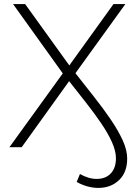

<svg xmlns="http://www.w3.org/2000/svg" viewBox="-20 -720 674 939"><path d="M26 0 287 -361 44 -700H103L319 -400L535 -700H593L349 -362Q396 -302 441 -245Q486 -188 522 -135Q558 -82 580 -34Q602 14 602 56Q602 123 562 161Q522 199 461 199Q408 199 355 170L371 131Q413 155 453 155Q496 155 521.5 128.5Q547 102 547 54Q547 18 527 -26Q507 -70 473.5 -119Q440 -168 399.5 -219.5Q359 -271 318 -323L86 0Z"/></svg>

Font: Montserrat Light
Style: Regular
Weight: 300
Designer: Julieta Ulanovsky
Foundry: Julieta Ulanovsky
Version: Version 9.000; ttfautohint (v1.8.4.7-5d5b)